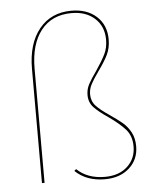

<svg xmlns="http://www.w3.org/2000/svg" viewBox="-52 -755 655 807"><g transform="rotate(-5 275.5 -352.0)"><path d="M233 -39 241 -46Q286 -3 359 -3Q419 -3 454.5 -36Q490 -69 490 -120Q490 -164 466 -191.5Q442 -219 395 -252Q355 -279 335.5 -300Q316 -321 316 -352Q316 -376 327 -397Q338 -418 361 -450Q388 -490 401 -516.5Q414 -543 414 -577Q414 -633 377 -667Q340 -701 279 -701Q196 -701 150 -643Q104 -585 104 -481V0H93V-481Q93 -588 143 -649.5Q193 -711 279 -711Q345 -711 385 -674.5Q425 -638 425 -577Q425 -541 411 -512.5Q397 -484 370 -447Q348 -416 337.5 -396Q327 -376 327 -354Q327 -325 345.5 -305Q364 -285 403 -259Q435 -237 454.5 -220.5Q474 -204 487.5 -179Q501 -154 501 -120Q501 -64 461.5 -28.5Q422 7 358 7Q281 7 233 -39Z"/></g></svg>

Font: Ysabeau Hairline
Style: Regular
Weight: 100
Designer: Christian Thalmann (Catharsis Fonts)
Version: Version 0.003